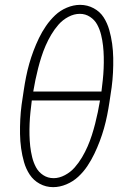

<svg xmlns="http://www.w3.org/2000/svg" viewBox="-20 -763 540 791"><path d="M199 8Q199 8 199 8Q199 8 199 8Q169 8 143.5 -6Q118 -20 102.5 -43.5Q87 -67 79 -95Q71 -123 67 -152Q63 -181 62.5 -211Q62 -241 63.5 -271Q65 -301 69 -331.5Q73 -362 78 -392Q82 -419 87.5 -446.5Q93 -474 100.5 -500.5Q108 -527 118 -553.5Q128 -580 140.5 -606Q153 -632 169.5 -656Q186 -680 207 -700Q228 -720 255.5 -731.5Q283 -743 310 -743Q310 -743 310 -743Q310 -743 310 -743Q340 -743 366 -729Q392 -715 407 -691.5Q422 -668 430 -640Q438 -612 442 -583Q446 -554 446.5 -524Q447 -494 445.5 -464Q444 -434 440 -403.5Q436 -373 431 -343Q427 -316 421.5 -288.5Q416 -261 408.5 -234.5Q401 -208 391 -181.5Q381 -155 368.5 -129Q356 -103 340 -79Q324 -55 302.5 -35Q281 -15 253.5 -3.5Q226 8 199 8ZM117 -386H398Q401 -410 403.5 -433.5Q406 -457 407 -481Q408 -505 407.5 -528.5Q407 -552 404.5 -574.5Q402 -597 396.5 -619.5Q391 -642 380.5 -661.5Q370 -681 351 -693.5Q332 -706 309 -706Q285 -706 261.5 -693.5Q238 -681 221 -661.5Q204 -642 191 -620Q178 -598 168 -575Q158 -552 150.5 -528.5Q143 -505 137 -481.5Q131 -458 126 -434Q121 -410 117 -386Q117 -386 117 -386Q117 -386 117 -386ZM201 -29Q224 -29 247.5 -41.5Q271 -54 288 -73.5Q305 -93 318 -115Q331 -137 341 -160Q351 -183 358.5 -206.5Q366 -230 372 -253.5Q378 -277 383 -301Q388 -325 392 -349Q392 -349 392 -349Q392 -349 392 -349H111Q108 -325 105.5 -301.5Q103 -278 102 -254Q101 -230 101.5 -206.5Q102 -183 104.5 -160.5Q107 -138 112.5 -115.5Q118 -93 128.5 -73.5Q139 -54 158 -41.5Q177 -29 201 -29Z"/></svg>

Font: Iosevka SS04 Extralight
Style: Italic
Weight: 200
Italic angle: -9°
Monospace: yes
Designer: Belleve Invis
Foundry: Belleve Invis
Version: Version 19.0.0; ttfautohint (v1.8.4)